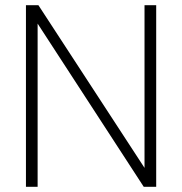

<svg xmlns="http://www.w3.org/2000/svg" viewBox="-20 -720 701 740"><path d="M80 0V-700H128L537 -73V-700H582V0H534L125 -629V0Z"/></svg>

Font: DM Sans 11pt ExtraLight
Style: Regular
Weight: 250
Version: Version 4.004;gftools[0.9.30]